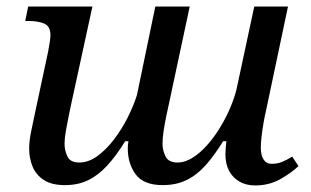

<svg xmlns="http://www.w3.org/2000/svg" viewBox="-20 -556 949 586"><path d="M759 10Q731 10 710.5 -2Q690 -14 679 -35Q668 -56 668 -85Q668 -94 669 -106Q670 -118 671 -125H661Q634 -81 607 -51Q580 -21 548.5 -6Q517 9 477 9Q418 9 394 -24Q370 -57 370 -103Q370 -109 370.5 -114Q371 -119 372 -125H362Q335 -81 307.5 -51Q280 -21 249 -6Q218 9 178 9Q138 9 114 -6.5Q90 -22 79.5 -47.5Q69 -73 69 -102Q69 -127 75.5 -157Q82 -187 87 -212L127 -399Q130 -414 132 -428.5Q134 -443 134 -448Q134 -476 115 -484Q96 -492 67 -492H57L66 -536H262L197 -237Q194 -223 189.5 -201Q185 -179 181 -156.5Q177 -134 177 -117Q177 -98 185.5 -79Q194 -60 222 -60Q250 -60 277 -79.5Q304 -99 328 -130.5Q352 -162 370 -198Q388 -234 398 -266L454 -536H559L496 -241Q493 -227 488 -204Q483 -181 479.5 -157.5Q476 -134 476 -117Q476 -98 485 -79Q494 -60 522 -60Q545 -60 568.5 -75Q592 -90 613.5 -114.5Q635 -139 653 -169Q671 -199 683.5 -229Q696 -259 702 -284L756 -536H859L791 -214Q788 -202 784.5 -182Q781 -162 778.5 -141Q776 -120 776 -106Q776 -82 784.5 -69Q793 -56 809 -56Q826 -56 840 -61.5Q854 -67 872 -78L891 -49Q869 -28 835 -9Q801 10 759 10Z"/></svg>

Font: ET Text
Style: Italic
Weight: 470
Italic angle: -12°
Designer: Monotype Design Team
Foundry: Monotype Imaging Inc.
Version: Version 2.009